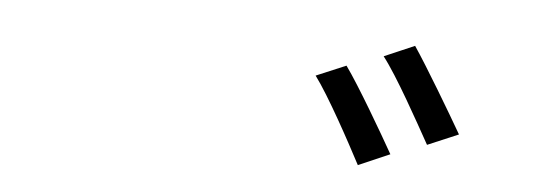

<svg xmlns="http://www.w3.org/2000/svg" viewBox="-30 -828 1060 366"><g transform="rotate(5 500.0 -645.0)"><path d="M568 -690C595 -654 641 -569 663 -527L723 -553C701 -592 651 -678 625 -714ZM694 -738C722 -702 767 -620 791 -577L850 -602C827 -642 777 -726 752 -763Z"/></g></svg>

Font: GenEiGothic-pro-Regular
Style: Regular
Weight: 400
Designer: Ryoko NISHIZUKA (kana & ideographs); Paul D. Hunt (Latin, Greek & Cyrillic); Wenlong ZHANG (bopomofo); Sandoll Communica
Foundry: Adobe Systems Incorporated; o_tamon
Version: Version 1.000.140830